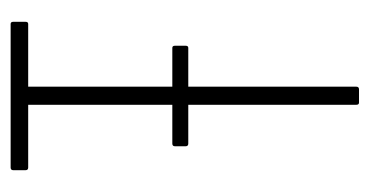

<svg xmlns="http://www.w3.org/2000/svg" viewBox="-187 -508 695 361"><g transform="rotate(-90 160.5 -327.5)"><path d="M71 -321Q66 -321 66 -326V-346Q66 -351 71 -351H251Q255 -351 255 -346V-326Q255 -321 251 -321H178H144ZM148 0Q144 0 144 -5V-622H26Q21 -622 21 -627V-650Q21 -655 26 -655H296Q300 -655 300 -650V-627Q300 -622 296 -622H178V-5Q178 0 173 0Z"/></g></svg>

Font: Sofia Sans Extra Condensed ExtraLight
Style: Regular
Weight: 250
Designer: Botio Nikoltchev, Ani Petrova
Foundry: lettersoup
Version: Version 4.101